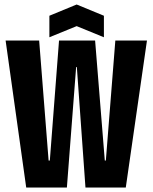

<svg xmlns="http://www.w3.org/2000/svg" viewBox="-20 -842 685 862"><path d="M5.2 -660H155.8L198.2 -121.3H203.7L245 -660H407L450.5 -121.3H455.2L497.8 -660H639.8L544.7 0H363.7L325 -541H321.8L280.3 0H97.7ZM201.7 -771.3 324.2 -821.8 446.5 -771.3V-674.7L324.2 -724.7L201.7 -674.7Z"/></svg>

Font: Bricolage Grotesque 96pt Condensed ExBd
Style: Regular
Weight: 800
Width: 3
Designer: Mathieu Triay
Foundry: Atelier Triay
Version: Version 1.001;Glyphs 3.2 (3207)